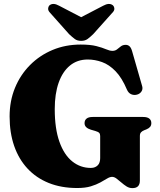

<svg xmlns="http://www.w3.org/2000/svg" viewBox="-20 -949 823 989"><path d="M700.5 -19Q700.5 0.5 691 10.2Q681.5 20 662 20Q645.5 20 631.8 11.2Q618 2.5 605 -9Q592 -20.5 580.2 -29.2Q568.5 -38 557.5 -38Q546 -38 531.5 -29.2Q517 -20.5 496.8 -9.2Q476.5 2 447.8 10.8Q419 19.5 377.5 19.5Q295.5 19.5 231 -6.5Q166.5 -32.5 121.5 -81Q76.5 -129.5 53 -197.2Q29.5 -265 29.5 -349.5Q29.5 -429 57.2 -496.5Q85 -564 134.8 -614Q184.5 -664 251 -691.8Q317.5 -719.5 395.5 -719.5Q445.5 -719.5 476.5 -711.5Q507.5 -703.5 526.5 -695.2Q545.5 -687 559 -687Q573.5 -687 583 -694.8Q592.5 -702.5 602.5 -710.2Q612.5 -718 627.5 -718Q639.5 -718 647.8 -710Q656 -702 661 -683.5L712.5 -504.5Q716.5 -489.5 708.5 -477.5Q700.5 -465.5 685.5 -461.5Q669 -457.5 655.2 -463.8Q641.5 -470 634 -487Q608 -548.5 575.2 -582.2Q542.5 -616 505.8 -629.2Q469 -642.5 432 -642.5Q378.5 -642.5 340.5 -611.5Q302.5 -580.5 282.2 -523.2Q262 -466 262 -387Q262 -286.5 286 -219Q310 -151.5 352 -117.8Q394 -84 448 -84Q460.5 -84 469.5 -88Q478.5 -92 484.5 -98.5Q490.5 -105 493.2 -114.2Q496 -123.5 496 -134.5V-248.5Q496 -259 491 -264.5Q486 -270 470.5 -274.5L448 -281Q433 -285.5 424.2 -293.8Q415.5 -302 415.5 -314.5Q415.5 -329.5 425.8 -338Q436 -346.5 457.5 -346.5H717Q739 -346.5 749.2 -338Q759.5 -329.5 759.5 -315Q759.5 -303 753.2 -295.5Q747 -288 734 -282.5L722.5 -278Q712.5 -274 706.5 -267.5Q700.5 -261 700.5 -248.5ZM446 -835.5 284.5 -919.5Q254 -936.5 235.5 -922Q229 -916 228 -905Q227 -894 239 -882L336 -773Q352 -758 365 -748.2Q378 -738.5 398 -738.5Q418 -738.5 431.2 -748.2Q444.5 -758 460 -773L557.5 -882Q570 -894 569 -905Q568 -916 561 -922Q542.5 -936.5 511.5 -919.5L350 -835.5Z"/></svg>

Font: Fraunces Black
Style: Regular
Weight: 900
Version: Version 1.000;[b76b70a41]